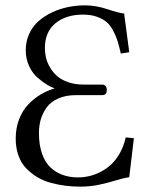

<svg xmlns="http://www.w3.org/2000/svg" viewBox="-20 -678 557 710"><path d="M294.9 -658.2Q334.5 -658.2 377 -644Q419.4 -629.9 439 -627.9L458 -484.9L426.8 -480Q420.4 -507.8 414.8 -526.1Q409.2 -544.4 398.4 -564.7Q387.7 -585 373.8 -596.7Q359.9 -608.4 337.9 -616.2Q315.9 -624 287.1 -624Q224.1 -624 185.1 -592Q146 -560.1 146 -500Q146 -483.4 149.7 -466.6Q153.3 -449.7 163.6 -431.2Q173.8 -412.6 189.5 -398.2Q205.1 -383.8 231 -374.5Q256.8 -365.2 290 -365.2H357.9Q366.2 -365.2 370.6 -359.6Q375 -354 375 -345.2Q375 -326.2 357.9 -326.2H261.2Q223.1 -326.2 195.1 -313.7Q167 -301.3 152.1 -280Q137.2 -258.8 130.6 -235.6Q124 -212.4 124 -186Q124 -142.6 135.3 -110.1Q146.5 -77.6 166.7 -58.8Q187 -40 212.4 -31Q237.8 -22 268.1 -22Q289.6 -22 310.5 -26.9Q331.5 -31.7 353 -43Q374.5 -54.2 392.1 -70.8Q409.7 -87.4 423.8 -112.8Q438 -138.2 444.8 -169.9L475.1 -167L458 -22.9Q438 -20 407 -10.5Q376 -1 344 5.6Q312 12.2 276.9 12.2Q249 12.2 223.1 9Q197.3 5.9 169.4 -1.5Q141.6 -8.8 118.7 -22.5Q95.7 -36.1 77.1 -55.2Q58.6 -74.2 48.3 -102.5Q38.1 -130.9 38.1 -166Q38.1 -204.6 50.8 -237.3Q63.5 -270 85 -292.2Q106.4 -314.5 130.9 -328.9Q155.3 -343.3 182.1 -351.1Q167.5 -356.4 152.3 -365.7Q137.2 -375 118.2 -391.6Q99.1 -408.2 87.2 -434.6Q75.2 -460.9 75.2 -492.2Q75.2 -524.9 87.9 -552.7Q100.6 -580.6 122.3 -599.6Q144 -618.7 172.4 -632.1Q200.7 -645.5 231.7 -651.9Q262.7 -658.2 294.9 -658.2Z"/></svg>

Font: Linux Libertine G
Style: Regular
Weight: 400
Designer: Philipp H. Poll
Foundry: Philipp H. Poll
Version: Version 4.7.5